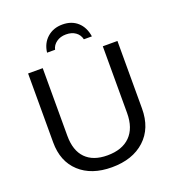

<svg xmlns="http://www.w3.org/2000/svg" viewBox="-158 -1015 1039 1147"><g transform="rotate(-20 361.0 -441.5)"><path d="M357 10Q228 10 152.5 -59.5Q77 -129 77 -250V-688H170V-258Q170 -164 218 -115Q266 -66 356 -66Q450 -66 501 -117Q552 -168 552 -264V-688H645V-259Q645 -133 567 -61.5Q489 10 357 10ZM511 -766H460Q453 -796 429 -813Q405 -830 369 -830Q333 -830 308 -812Q283 -794 277 -766H226Q233 -824 272 -858.5Q311 -893 369 -893Q427 -893 464.5 -859.5Q502 -826 511 -766Z"/></g></svg>

Font: Libra Sans
Style: Regular
Weight: 400
Foundry: Context Ltd
Version: Version 1.002